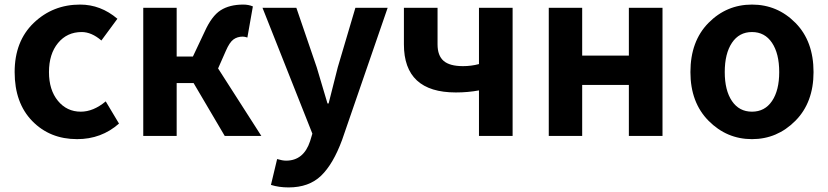

<svg xmlns="http://www.w3.org/2000/svg" viewBox="-20 -594 3619 839"><path d="M317 14Q198 14 121 -65Q44 -144 44 -279Q44 -414 127.5 -494Q211 -574 330 -574Q420 -574 493 -512L423 -417Q380 -454 337 -454Q273 -454 233.5 -406Q194 -358 194 -279Q194 -201 233 -153.5Q272 -106 333 -106Q388 -106 442 -151L500 -54Q423 14 317 14Z M933 -295 1122 0H962L826 -231H752V0H606V-560H752V-347H823L874 -455Q905 -524 944 -549Q983 -574 1043 -574Q1066 -574 1085 -566L1061 -430Q1049 -434 1041 -434Q1017 -434 1000 -421.5Q983 -409 967 -372Z M1241 225Q1199 225 1164 214L1191 101Q1214 108 1230 108Q1307 108 1335 23L1345 -10L1127 -560H1275L1364 -300Q1365 -296 1411 -142H1416Q1423 -168 1436 -221Q1449 -274 1456 -300L1533 -560H1674L1475 17Q1436 123 1383 174Q1330 225 1241 225Z M2073 0V-199Q2025 -190 1972 -190Q1745 -190 1745 -400V-560H1892V-400Q1892 -351 1918.5 -328Q1945 -305 2003 -305Q2039 -305 2073 -314V-560H2220V0Z M2378 0V-560H2524V-351H2728V-560H2875V0H2728V-223H2524V0Z M2997 -279Q2997 -414 3076 -494Q3155 -574 3266 -574Q3377 -574 3456 -494Q3535 -414 3535 -279Q3535 -146 3455.5 -66Q3376 14 3266 14Q3156 14 3076.5 -66Q2997 -146 2997 -279ZM3385 -279Q3385 -360 3353.5 -407Q3322 -454 3266 -454Q3210 -454 3178.5 -407Q3147 -360 3147 -279Q3147 -199 3178.5 -152.5Q3210 -106 3266 -106Q3322 -106 3353.5 -152.5Q3385 -199 3385 -279Z"/></svg>

Font: Noto Sans Korean Bold
Style: Bold
Weight: 700
Designer: Ryoko NISHIZUKA  (kana & ideographs); Paul D. Hunt (Latin, Greek & Cyrillic); Wenlong ZHANG  (bopomofo); Sandoll Communi
Foundry: Adobe Systems Incorporated
Version: Version 1.000;PS 1;hotconv 1.0.78;makeotf.lib2.5.61930